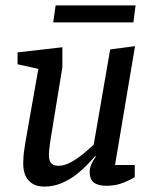

<svg xmlns="http://www.w3.org/2000/svg" viewBox="-20 -683 570 711"><path d="M144 8Q120 8 102.5 -1.5Q85 -11 75.5 -30Q66 -49 66 -77Q66 -89 67 -103.5Q68 -118 70.5 -132.5Q73 -147 74 -156L122 -428L45 -445V-489L211 -508V-434L167 -165Q166 -158 164.5 -147Q163 -136 162 -126Q161 -116 161 -108Q161 -90 169 -79.5Q177 -69 196 -69Q219 -69 244 -83Q269 -97 291.5 -116Q314 -135 327 -147L388 -500L480 -512L406 -72H479V-27Q465 -18 437 -6.5Q409 5 375 5Q343 5 327.5 -7Q312 -19 312 -47Q312 -59 317.5 -73Q323 -87 335 -103L332 -105Q323 -94 305 -75Q287 -56 263 -37Q239 -18 208.5 -5Q178 8 144 8ZM177 -600 186 -663H482L474 -600Z"/></svg>

Font: Faustina Light Medium
Style: Italic
Weight: 500
Italic angle: -8°
Version: Version 1.200